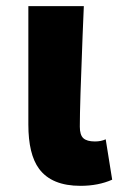

<svg xmlns="http://www.w3.org/2000/svg" viewBox="-20 -589 390 623"><path d="M241 14Q148 14 107 -41Q72 -88 72 -185V-377V-569H252Q251 -539 248 -473Q239 -248 239 -178Q239 -151 250.5 -140.5Q262 -130 288 -130Q308 -130 323 -137L344 -6Q299 14 241 14Z"/></svg>

Font: GenSekiGothic TW H
Style: Regular
Weight: 900
Version: Version 1.501;PS 1;hotconv 16.6.51;makeotf.lib2.5.65220